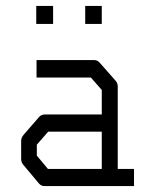

<svg xmlns="http://www.w3.org/2000/svg" viewBox="-20 -679 526 649"><path d="M324 -108V-234H143L104.5 -190V-153L142 -108ZM378 -108H433V-50H130.5Q119 -50 111.5 -59L59.5 -121Q51.5 -129.5 51.5 -142V-202Q51.5 -213.5 59.5 -223L112.5 -284Q120 -292 131.5 -292H324V-375L287 -417H103.5V-476H298Q309.5 -476 317 -467L370 -407Q378 -398.5 378 -387ZM102.5 -659H159.5V-598H102.5ZM268 -659H324V-598H268Z"/></svg>

Font: 3270 Nerd Font Mono SemCond
Style: Regular
Weight: 400
Monospace: yes
Version: Version 3.0.1;Nerd Fonts 3.1.1